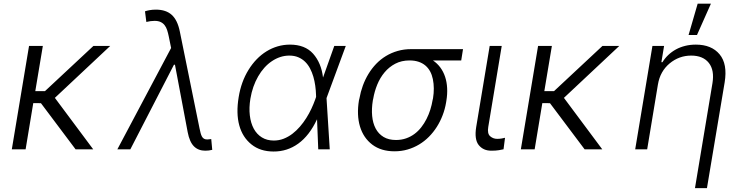

<svg xmlns="http://www.w3.org/2000/svg" viewBox="-20 -788 3913 1013"><path d="M133.2 -545.5H206L166.2 -307.2H217.3L472.7 -545.5H561.4L269.5 -271.7L471.9 0H378.9L196 -243.6L155.5 -244L115.1 0H42.3Z M882.8 -534.8 870 -597.7Q866.5 -614.7 861.7 -629.4Q856.9 -644.2 848.7 -654.8Q840.6 -665.5 827.8 -671.7Q815 -677.9 795.8 -677.9Q774.5 -677.9 752.1 -672.2L745 -728.3Q753.6 -731.5 769.2 -734.4Q784.8 -737.2 803.3 -737.2Q856.2 -736.9 886.4 -709.3Q916.5 -681.8 928.6 -622.5L1032.7 -110.8Q1035.5 -96.9 1038.4 -86.1Q1041.2 -75.3 1045.5 -67.6Q1049.7 -60 1056.3 -56.1Q1062.9 -52.2 1073.2 -52.2Q1077.1 -52.2 1083.5 -53.1Q1089.8 -54 1094.5 -54.3L1099.8 2.5Q1082.4 7.1 1063.2 7.1Q1026.3 7.1 1003.2 -16Q980.1 -39.1 970.2 -90.9L903.1 -446.4H897.7L667.6 0H599.1Z M1239.3 -275.9Q1252.5 -356.9 1291.2 -419.4Q1310.4 -450.6 1334.3 -475.3Q1358.3 -500 1386.2 -517.2Q1414.1 -534.4 1445.3 -543.5Q1476.6 -552.6 1509.9 -552.6Q1588.8 -552.6 1631.7 -505Q1675.1 -456.3 1684.3 -378.9L1743.6 -545.5H1804.3L1703.1 -271.3L1702.8 -269.5L1719.8 0H1659.1L1652.7 -158.7Q1612.6 -72.8 1553.8 -30.4Q1495 12.1 1422.2 11.4Q1352.6 11 1306.8 -25.9Q1259.6 -63.6 1242.4 -126.8Q1225.1 -190 1239.3 -275.9ZM1424.7 -46.5Q1452.1 -46.5 1476.6 -56.1Q1501.1 -65.7 1522.5 -82Q1544 -98.4 1562.5 -119.9Q1581 -141.3 1596.1 -165.3Q1611.2 -189.3 1622.9 -214.3Q1634.6 -239.3 1642.8 -262.4L1647.7 -276.6L1647.4 -287.3Q1646.7 -311.1 1643.3 -335.8Q1639.9 -360.4 1633.2 -383.5Q1626.4 -406.6 1615.8 -426.8Q1605.1 -447.1 1589.7 -462.2Q1574.2 -477.3 1553.6 -486Q1533 -494.7 1506.4 -494.7Q1481.9 -494.7 1459 -487.2Q1436.1 -479.8 1414.4 -465.2Q1393.1 -451 1374.8 -430.6Q1356.5 -410.2 1342 -384.9Q1327.4 -359.7 1316.9 -329.9Q1306.5 -300.1 1301.1 -267.4Q1293.3 -219.5 1298.1 -179Q1302.9 -138.5 1318.9 -109Q1334.9 -79.5 1361.7 -63Q1388.5 -46.5 1424.7 -46.5Z M1873.9 -258.9 1876.4 -268.8Q1882.5 -303.6 1894.5 -336.5Q1906.6 -369.3 1924.2 -398.3Q1941.8 -427.2 1964.8 -451.2Q1987.9 -475.1 2016.3 -492.4Q2044.7 -509.6 2078.1 -519.2Q2111.5 -528.8 2149.5 -528.8H2422.9L2413.4 -469.1H2264.2Q2286.9 -453.8 2303.1 -432Q2319.2 -410.2 2328.3 -383Q2337.4 -355.8 2339.1 -323.7Q2340.9 -291.5 2334.9 -255.3L2333.5 -246.8Q2327.8 -212.4 2315.3 -179.9Q2302.9 -147.4 2284.8 -118.8Q2266.7 -90.2 2243.1 -66.4Q2219.5 -42.6 2191.1 -25.6Q2162.6 -8.5 2130.1 0.9Q2097.7 10.3 2061.4 10.3Q1990.8 10.3 1944.2 -24.9Q1897.4 -60.4 1879.3 -120.6Q1861.2 -180.8 1873.9 -258.9ZM2069.2 -49.4Q2098 -49.4 2122.3 -57.9Q2146.7 -66.4 2166.7 -81.3Q2186.8 -96.2 2202.6 -116.5Q2218.4 -136.7 2230.3 -160.2Q2242.2 -183.6 2250.2 -209Q2258.2 -234.4 2262.4 -259.9L2264.6 -269.2Q2273.4 -323.2 2263.8 -370.4Q2259.2 -393.1 2249.3 -411.4Q2239.3 -429.7 2224.1 -442.5Q2208.8 -455.3 2188 -462.2Q2167.3 -469.1 2140.6 -469.1Q2098.4 -469.1 2065.5 -451.9Q2032.7 -434.7 2009.1 -406.4Q1985.4 -378.2 1970.5 -341.8Q1955.6 -305.4 1949.2 -267.4L1947.1 -258.2Q1940 -214.5 1943.5 -176.3Q1947.1 -138.1 1962 -109.9Q1976.9 -81.7 2003.6 -65.5Q2030.2 -49.4 2069.2 -49.4Z M2492.5 -118.3 2563.6 -545.5H2627.1L2556.1 -118.3Q2550.1 -83.1 2566.1 -69.2Q2581.7 -55.4 2603.3 -55.4Q2616.1 -55.4 2628 -57.5Q2639.9 -59.7 2644.5 -61.1L2636.7 -0.4Q2628.2 1.8 2612.2 4.4Q2596.2 7.1 2572.8 7.1Q2550.4 7.1 2534.1 -0.4Q2517.8 -7.8 2505.7 -22.7Q2481.9 -52.6 2492.5 -118.3Z M2818.9 -545.5H2891.7L2851.9 -307.2H2903.1L3158.4 -545.5H3247.2L2955.3 -271.7L3157.7 0H3064.6L2881.7 -243.6L2841.3 -244L2800.8 0H2728Z M3422.2 -545.5H3483.7L3469.5 -459.9H3475.1Q3487.9 -480.8 3505.9 -497.9Q3523.8 -514.9 3546.2 -527.2Q3568.5 -539.4 3595 -546Q3621.4 -552.6 3651.3 -552.6Q3734 -552.6 3776.6 -501.4Q3819.2 -450.3 3803.3 -353.3L3709.9 204.5H3646.7L3739 -349.4Q3750 -417.3 3720.2 -455.6Q3689.6 -494.7 3626.8 -494.7Q3562.9 -494.7 3513.1 -453.5Q3488.3 -432.9 3472.7 -405.2Q3457 -377.5 3451 -340.9L3394.5 0H3331.3ZM3612.9 -603.3 3660.9 -768.5H3730.8L3657.3 -603.3Z"/></svg>

Font: Inter P Light
Style: Italic
Weight: 300
Italic angle: 9.39999°
Designer: Rasmus Andersson
Foundry: rsms
Version: Version 3.018;git-588b23468